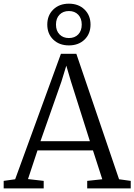

<svg xmlns="http://www.w3.org/2000/svg" viewBox="-24 -1050 748 1070"><path d="M60.5 -51 315.5 -750H401.5L639.5 -51L704.5 -42V0H462V-42L546 -51L494 -212H185L132 -52L219.5 -42V0H-3.5V-42ZM477 -263 371 -597.5 345.5 -684 318 -594.5 201.5 -263ZM360 -797Q306.5 -797 273 -829.2Q239.5 -861.5 239.5 -913Q239.5 -964.5 273 -997Q306.5 -1029.5 360 -1029.5Q413.5 -1029.5 447 -997Q480.5 -964.5 480.5 -913Q480.5 -861.5 447 -829.2Q413.5 -797 360 -797ZM360 -838Q392.5 -838 412 -858.2Q431.5 -878.5 431.5 -913Q431.5 -947.5 412 -968Q392.5 -988.5 360 -988.5Q327.5 -988.5 307.8 -968.2Q288 -948 288 -913Q288 -878.5 307.8 -858.2Q327.5 -838 360 -838Z"/></svg>

Font: Merriweather 24pt Light
Style: Regular
Weight: 300
Designer: Eben Sorkin
Foundry: Eben Sorkin
Version: Version 2.100